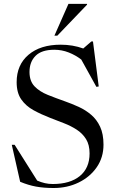

<svg xmlns="http://www.w3.org/2000/svg" viewBox="-20 -955 601 986"><path d="M511.5 -212Q511.5 -146.5 476.8 -96.2Q442 -46 384 -17.8Q326 10.5 255.5 10.5Q204.5 10.5 165 3.2Q125.5 -4 83.5 -21.5L40.5 -211.5H55L171 -27.5Q191 -19 210.2 -14.5Q229.5 -10 251 -10Q340 -10 390 -51Q440 -92 440 -167Q440 -211.5 421.8 -240.8Q403.5 -270 373.8 -289.2Q344 -308.5 308.5 -322.2Q273 -336 238 -349.5Q191.5 -367.5 152.2 -389Q113 -410.5 89.2 -444.5Q65.5 -478.5 65.5 -533Q65.5 -622 126.5 -673.8Q187.5 -725.5 291.5 -725.5Q354 -725.5 407.5 -706L449 -742H457.5L487 -511L475 -509L397.5 -649Q368.5 -671.5 333 -685.5Q297.5 -699.5 259 -699.5Q193.5 -699.5 162.5 -668.2Q131.5 -637 131.5 -585.5Q131.5 -538.5 157.5 -511.5Q183.5 -484.5 225.2 -467.8Q267 -451 314 -434.5Q349.5 -422 384.5 -406Q419.5 -390 448.2 -365.5Q477 -341 494.2 -304Q511.5 -267 511.5 -212ZM259.5 -772 331.5 -935H427V-931L274.5 -772Z"/></svg>

Font: Newsreader 72pt
Style: Regular
Weight: 400
Designer: Hugues Gentile
Foundry: Production Type
Version: Version 1.003; ttfautohint (v1.8.3)